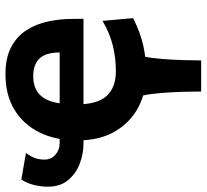

<svg xmlns="http://www.w3.org/2000/svg" viewBox="-49 -501 763 709"><g transform="rotate(-90 332.5 -146.5)"><path d="M334.5 0H478.5Q472.7 30.3 469.5 68.6Q466.3 106.9 465.1 145.3Q463.9 183.6 463.9 214.8H349.1Q349.1 183.6 347.9 145.3Q346.7 106.9 343.8 68.6Q340.8 30.3 334.5 0ZM617.7 -219.7H242.7V-307.6H493.2Q493.2 -358.9 470.9 -382.1Q448.7 -405.3 405.3 -405.3Q352.5 -405.3 326.9 -368.9Q301.3 -332.5 301.3 -246.6Q301.3 -168.9 332.5 -134.5Q363.8 -100.1 424.3 -100.1Q472.2 -100.1 518.3 -111.3Q564.5 -122.6 609.9 -149.4L620.1 -36.6Q567.4 -9.8 518.3 1.2Q469.2 12.2 412.1 12.2Q347.7 12.2 292 -16.6Q236.3 -45.4 202.4 -102.1Q168.5 -158.7 168.5 -241.7Q168.5 -322.8 198 -382.3Q227.5 -441.9 282.2 -474.9Q336.9 -507.8 412.1 -507.8Q473.6 -507.8 513.4 -486.6Q553.2 -465.3 575.9 -429.7Q598.6 -394 607.9 -349.9Q617.2 -305.7 617.2 -259.8Q617.2 -252.9 617.4 -239.7Q617.7 -226.6 617.7 -219.7ZM205.1 -307.6V-219.7H156.2Q119.1 -219.7 82.5 -233.6Q45.9 -247.6 21.7 -276.6Q-2.4 -305.7 -2.4 -351.6Q-2.4 -377 4.2 -403.3Q10.7 -429.7 24.4 -449.2L122.1 -432.1Q110.4 -416.5 104 -400.4Q97.7 -384.3 97.7 -363.8Q97.7 -339.4 115.5 -323.5Q133.3 -307.6 158.7 -307.6Z"/></g></svg>

Font: Andika
Style: Bold
Weight: 700
Designer: Victor Gaultney, Annie Olsen, Julie Remington, Don Collingsworth, Eric Hays, Becca Hirsbrunner
Foundry: SIL International
Version: Version 6.101